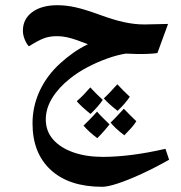

<svg xmlns="http://www.w3.org/2000/svg" viewBox="-20 -430 695 738"><path d="M373 288Q246 288 175.5 223.5Q105 159 105 44Q105 -21 132.5 -80.5Q160 -140 212 -187Q235 -208 261 -226.5Q287 -245 318 -260Q295 -269 275 -276Q255 -283 236.5 -287Q218 -291 199 -291Q170 -291 148 -282.5Q126 -274 91 -252Q82 -261 75 -278.5Q68 -296 68 -312Q68 -357 104 -383.5Q140 -410 201 -410Q234 -410 270 -402Q306 -394 361 -374Q415 -354 456 -345Q497 -336 535 -336L626 -338L585 -226Q572 -224 549.5 -223Q527 -222 504 -222.5Q481 -223 464 -224Q431 -219 392 -205Q353 -191 316 -171.5Q279 -152 249 -128Q205 -93 180.5 -53Q156 -13 156 29Q156 74 184 106Q212 138 261.5 155.5Q311 173 375 173Q426 173 486 165.5Q546 158 616 142L630 184Q575 215 524 238.5Q473 262 433.5 275Q394 288 373 288ZM432 -4Q397 -31 379 -52Q388 -60 401 -73.5Q414 -87 431 -106Q442 -94 454 -82Q466 -70 479 -58Q470 -45 458.5 -31.5Q447 -18 432 -4ZM354 101Q324 79 301 53Q312 42 325 29Q338 16 353 -1Q365 13 377.5 25Q390 37 401 48Q391 61 379.5 74Q368 87 354 101ZM328 8Q294 -19 275 -41Q289 -53 302 -66.5Q315 -80 327 -94Q338 -82 350 -70Q362 -58 375 -46Q359 -22 328 8ZM458 90Q422 63 405 41Q416 31 428.5 17.5Q441 4 456 -12Q467 0 479.5 12Q492 24 504 36Q496 49 484 62.5Q472 76 458 90Z"/></svg>

Font: Noto Naskh Arabic
Style: Bold
Weight: 700
Designer: Monotype Design Team, David Williams, Mohamad Dakak and Nizar Qandah
Foundry: Monotype Imaging Inc.
Version: Version 2.016